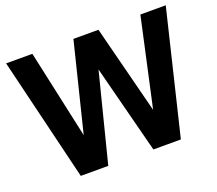

<svg xmlns="http://www.w3.org/2000/svg" viewBox="-118 -862 1155 1024"><g transform="rotate(-20 460.0 -350.0)"><path d="M7 -700H156L265 -199L389 -700H531L659 -199L769 -700H913L744 0H588L459 -501L332 0H176Z"/></g></svg>

Font: 
Style: 㨦
Weight: 700
Designer: A.Korolkova, Vitaly Kuzmin
Foundry: ParaType Ltd
Version: Version 2.000